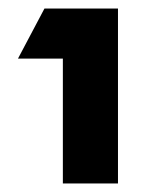

<svg xmlns="http://www.w3.org/2000/svg" viewBox="-20 -745 347 449"><path d="M255.9 -725.1V-315.9H127V-607.9H22L84 -725.1Z"/></svg>

Font: Stilu SemiBold
Style: Regular
Weight: 600
Designer: Genilson Lima Santos
Foundry: Genilson Lima Santos
Version: Version 1.200;PS 001.200;hotconv 1.0.88;makeotf.lib2.5.64775